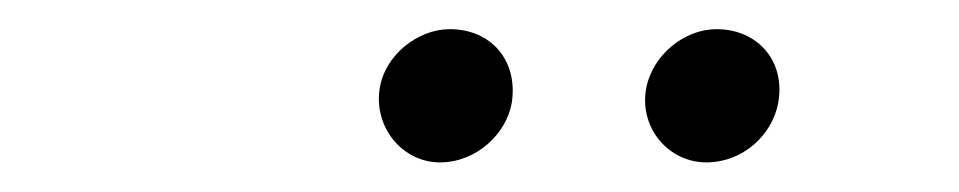

<svg xmlns="http://www.w3.org/2000/svg" viewBox="-20 -750 654 131"><path d="M280.2 -639.2C305 -639.2 325.6 -658.7 329.2 -680C333.5 -708.5 315.3 -730.1 286.9 -730.1C265.3 -730.1 242.5 -712.7 239 -689.3C235.1 -663 254.6 -639.2 280.2 -639.2ZM462 -639.2C486.9 -639.2 507.1 -658 511 -680C516 -708.1 497.2 -730.1 468.8 -730.1C447.1 -730.1 425.1 -712.7 420.8 -689.3C416.2 -662.3 436.4 -639.2 462 -639.2Z"/></svg>

Font: TID UI Light
Style: Italic
Weight: 300
Italic angle: -9.39999°
Designer: The TID Project Authors
Foundry: Bakken & Bæck
Version: Version 1.001;hotconv 1.0.109;makeotfexe 2.5.65596